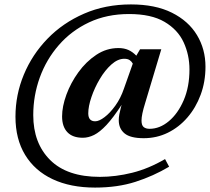

<svg xmlns="http://www.w3.org/2000/svg" viewBox="-20 -719 950 869"><path d="M657 -136Q703 -136 744.2 -170.5Q785.5 -205 811.5 -265.5Q837.5 -326 837.5 -404.5Q837.5 -470.5 811 -527.8Q784.5 -585 724.5 -620.2Q664.5 -655.5 564 -655.5Q463.5 -655.5 383.2 -617.8Q303 -580 246.5 -515.2Q190 -450.5 160.2 -368.5Q130.5 -286.5 130.5 -198Q130.5 -71 207 5.2Q283.5 81.5 432 81.5Q503.5 81.5 578 63Q652.5 44.5 727 1L745.5 35.5Q674 78 593 104Q512 130 410 130Q299 130 218.2 92Q137.5 54 93.8 -17.8Q50 -89.5 50 -191Q50 -290 87.8 -381Q125.5 -472 195 -543.8Q264.5 -615.5 360.5 -657.2Q456.5 -699 572.5 -699Q683 -699 758 -661.5Q833 -624 871.5 -560.2Q910 -496.5 910 -417Q910 -349 888.2 -290.2Q866.5 -231.5 828.2 -187.2Q790 -143 739.5 -118.2Q689 -93.5 630.5 -93.5Q570 -93.5 543.8 -115.2Q517.5 -137 517.5 -175Q517.5 -187.5 520.2 -202.2Q523 -217 527.5 -234L530.5 -244.5Q492 -185.5 461.8 -153.2Q431.5 -121 405.8 -108.2Q380 -95.5 355 -95.5Q308.5 -95.5 284.8 -120.8Q261 -146 261 -192Q261 -237 280.5 -290.5Q300 -344 334.8 -392Q369.5 -440 415.8 -470.8Q462 -501.5 516 -501.5Q541.5 -501.5 560.8 -493Q580 -484.5 597 -467L614 -496H710L637 -252.5Q620.5 -200 620.5 -173.5Q620.5 -152 630.2 -144Q640 -136 657 -136ZM379.5 -206Q379.5 -170 411 -170Q428.5 -170 453.2 -188.8Q478 -207.5 502 -240.8Q526 -274 541 -318L581 -431Q576 -440.5 567 -446.8Q558 -453 542.5 -453Q513 -453 484 -427Q455 -401 431.5 -361.2Q408 -321.5 393.8 -279.5Q379.5 -237.5 379.5 -206Z"/></svg>

Font: Newsreader Text SemiBold
Style: Italic
Weight: 600
Italic angle: -17°
Designer: Hugues Gentile
Foundry: Production Type
Version: Version 1.001